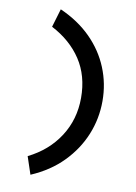

<svg xmlns="http://www.w3.org/2000/svg" viewBox="-93 -799 686 967"><g transform="rotate(10 250.0 -315.5)"><path d="M132 108 102 18Q203 -32 259.5 -119.5Q316 -207 316 -317Q316 -430 262 -512Q208 -594 110 -645L138 -739Q231 -698 295 -634Q359 -570 392 -489.5Q425 -409 425 -320Q425 -230 391.5 -148Q358 -66 293 0.5Q228 67 132 108Z"/></g></svg>

Font: Inconsolata
Style: Bold
Weight: 700
Monospace: yes
Designer: Raph Levien, Cyreal, Brenton Simpson
Foundry: Raph Levien, Cyreal, Google
Version: Version 3.100; ttfautohint (v1.8.4.7-5d5b)